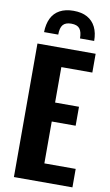

<svg xmlns="http://www.w3.org/2000/svg" viewBox="-110 -1093 658 1147"><g transform="rotate(10 219.0 -520.0)"><path d="M61 0V-810H414V-696H226V-481H371V-366H226V-112H416V0ZM88 -884Q89 -933 106 -968Q123 -1003 157 -1021.5Q191 -1040 240 -1040Q290 -1040 323.5 -1021.5Q357 -1003 374.5 -968Q392 -933 392 -884H306Q306 -924 291 -943Q276 -962 240 -962Q205 -962 189.5 -943.5Q174 -925 174 -884Z"/></g></svg>

Font: Oswald SemiBold
Style: Regular
Weight: 600
Designer: Vernon Adams
Foundry: Vernon Adams
Version: Version 4.103;gftools[0.9.33.dev8+g029e19f]